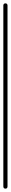

<svg xmlns="http://www.w3.org/2000/svg" viewBox="-20 -1130 65 1150"><path d="M0 -13H25V-1098H0ZM13 -25Q9 -25 6 -23.5Q3 -22 1.5 -19Q0 -16 0 -13Q0 -9 1.5 -6Q3 -3 6 -1.5Q9 0 13 0Q16 0 19 -1.5Q22 -3 23.5 -6Q25 -9 25 -13Q25 -16 23.5 -19Q22 -22 19 -23.5Q16 -25 13 -25ZM13 -1110Q9 -1110 6 -1108.5Q3 -1107 1.5 -1104Q0 -1101 0 -1098Q0 -1094 1.5 -1091Q3 -1088 6 -1086.5Q9 -1085 13 -1085Q16 -1085 19 -1086.5Q22 -1088 23.5 -1091Q25 -1094 25 -1098Q25 -1101 23.5 -1104Q22 -1107 19 -1108.5Q16 -1110 13 -1110Z"/></svg>

Font: Wavefont Thin
Style: Regular
Weight: 100
Monospace: yes
Version: Version 3.005;gftools[0.9.33]